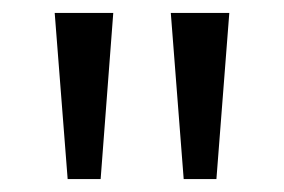

<svg xmlns="http://www.w3.org/2000/svg" viewBox="-20 -734 441 298"><path d="M155.8 -713.9 136.2 -456.1H85L64.9 -713.9ZM335.9 -713.9 315.9 -456.1H265.1L245.1 -713.9Z"/></svg>

Font: f06041945
Style: Regular
Weight: 400
Foundry: Ascender Corporation
Version: Version 1.10